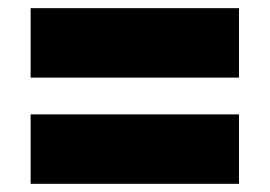

<svg xmlns="http://www.w3.org/2000/svg" viewBox="-20 -585 660 470"><path d="M55 -565V-395H565V-565ZM55 -305V-135H565V-305Z"/></svg>

Font: Montserrat Custom Black
Style: Regular
Weight: 900
Designer: Julieta Ulanovsky
Foundry: Julieta Ulanovsky
Version: Version 7.200